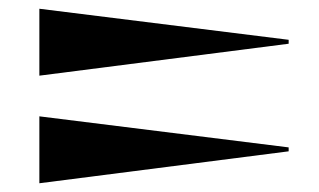

<svg xmlns="http://www.w3.org/2000/svg" viewBox="-20 -502 730 439"><path d="M70 -482 640 -411V-402L70 -329ZM70 -236 640 -165V-156L70 -83Z"/></svg>

Font: Tiejili SC
Style: Regular
Weight: 400
Designer: Buernia
Foundry: Ershou Xiaoxi Press
Version: Version 1.100